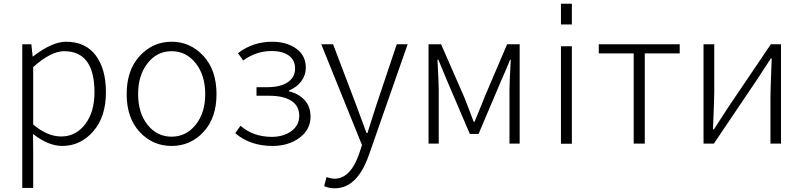

<svg xmlns="http://www.w3.org/2000/svg" viewBox="-20 -771 4313 1031"><path d="M99.6 238.3V-533.2H148.4L155.3 -467.8H157.2Q259.8 -546.9 335 -546.9Q438.5 -546.9 493.7 -474.1Q548.8 -401.4 548.8 -275.4Q548.8 -143.6 480.5 -65.4Q412.1 12.7 314.5 12.7Q239.3 12.7 157.2 -51.8L158.2 45.9V238.3ZM308.6 -38.1Q386.7 -38.1 437 -103.5Q487.3 -168.9 487.3 -275.4Q487.3 -496.1 324.2 -496.1Q253.9 -496.1 158.2 -411.1V-102.5Q234.4 -38.1 308.6 -38.1Z M660.2 -265.6Q660.2 -394.5 730.5 -470.7Q800.8 -546.9 901.4 -546.9Q1002 -546.9 1072.3 -470.7Q1142.6 -394.5 1142.6 -265.6Q1142.6 -137.7 1072.8 -62.5Q1002.9 12.7 901.4 12.7Q799.8 12.7 730 -62.5Q660.2 -137.7 660.2 -265.6ZM1082 -265.6Q1082 -367.2 1030.8 -431.6Q979.5 -496.1 901.4 -496.1Q823.2 -496.1 772.5 -431.6Q721.7 -367.2 721.7 -265.6Q721.7 -164.1 772.5 -100.6Q823.2 -37.1 901.4 -37.1Q979.5 -37.1 1030.8 -101.1Q1082 -165 1082 -265.6Z M1443.4 12.7Q1323.2 12.7 1243.2 -55.7L1271.5 -95.7Q1339.8 -36.1 1439.5 -36.1Q1502 -36.1 1544.4 -66.9Q1586.9 -97.7 1586.9 -149.4Q1586.9 -202.1 1544.9 -229.5Q1502.9 -256.8 1425.8 -256.8H1357.4V-302.7H1412.1Q1486.3 -302.7 1525.4 -329.6Q1564.5 -356.4 1564.5 -402.3Q1564.5 -449.2 1530.3 -473.1Q1496.1 -497.1 1439.5 -497.1Q1355.5 -497.1 1286.1 -446.3L1257.8 -485.4Q1337.9 -546.9 1441.4 -546.9Q1518.6 -546.9 1570.3 -510.3Q1622.1 -473.6 1622.1 -407.2Q1622.1 -367.2 1598.1 -335Q1574.2 -302.7 1532.2 -285.2V-280.3Q1583 -268.6 1615.2 -233.9Q1647.5 -199.2 1647.5 -144.5Q1647.5 -75.2 1588.4 -31.2Q1529.3 12.7 1443.4 12.7Z M1777.3 240.2Q1746.1 240.2 1720.7 228.5L1733.4 179.7Q1757.8 188.5 1776.4 188.5Q1862.3 188.5 1909.2 52.7L1923.8 7.8L1705.1 -533.2H1768.6L1892.6 -207Q1929.7 -105.5 1948.2 -56.6H1953.1Q1961.9 -85 1980 -141.6Q1998 -198.2 2001 -207L2110.4 -533.2H2168.9L1960.9 61.5Q1898.4 240.2 1777.3 240.2Z M2281.2 0V-533.2H2348.6L2471.7 -252Q2478.5 -234.4 2496.6 -188.5Q2514.6 -142.6 2523.4 -117.2H2528.3Q2578.1 -237.3 2583 -252L2703.1 -533.2H2770.5V0H2715.8V-288.1Q2715.8 -327.1 2722.7 -450.2H2718.8Q2710 -426.8 2691.4 -384.3Q2672.9 -341.8 2669.9 -335L2549.8 -51.8H2502.9L2381.8 -335Q2339.8 -435.5 2334 -450.2H2329.1Q2335.9 -327.1 2335.9 -288.1V0Z M2992.2 -639.6V-751H3050.8V-639.6ZM2992.2 1V-522.5H3050.8V1Z M3382.8 0V-484.4H3195.3V-533.2H3629.9V-484.4H3442.4V0Z M3757.8 0V-533.2H3815.4V-276.4Q3815.4 -242.2 3808.6 -76.2H3813.5L3888.7 -192.4L4119.1 -533.2H4173.8V0H4117.2V-255.9Q4117.2 -291 4124 -457H4119.1Q4065.4 -374 4043.9 -341.8L3813.5 0Z"/></svg>

Font: Gen Shin Gothic Light
Style: Regular
Weight: 200
Designer: [Source Han Sans]
Ryoko NISHIZUKA  (kana & ideographs); Paul D. Hunt (Latin, Greek & Cyrillic); Wenlong ZHANG  (bopomofo
Version: Version 1.002.20150607